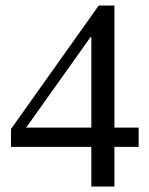

<svg xmlns="http://www.w3.org/2000/svg" viewBox="-20 -678 540 698"><path d="M396 -144V0H312V-144H20V-209L339 -658H396V-214H484V-144ZM312 -543H309L75 -214H312Z"/></svg>

Font: Libra Serif Modern
Style: Regular
Weight: 400
Designer: Stefan Peev, Context Ltd
Foundry: Stefan Peev, Context Ltd
Version: Version 1.000